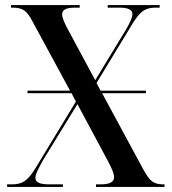

<svg xmlns="http://www.w3.org/2000/svg" viewBox="-20 -734 674 754"><path d="M8 0V-10H28Q58 -10 77 -23Q96 -36 119 -73L278 -335L261 -368H88V-378H255L107 -651Q91 -682 75 -693Q59 -704 31 -704H23V-714H293V-704H275Q248 -704 236 -697.5Q224 -691 224 -678Q224 -668 230.5 -652Q237 -636 248 -616L354 -419L473 -615Q500 -660 500 -679Q500 -704 449 -704H403V-714H607V-704H589Q561 -704 542 -691Q523 -678 501 -642L359 -408L375 -378H553V-368H381L541 -72Q561 -34 577 -22Q593 -10 620 -10H626V0H357V-10H376Q428 -10 428 -38Q428 -48 422 -63.5Q416 -79 402 -105L284 -325L149 -105Q137 -84 128 -65Q119 -46 119 -35Q119 -10 172 -10H227V0Z"/></svg>

Font: Noto Serif Display SemiCondensed Medium
Style: Regular
Weight: 500
Width: 4
Designer: Monotype Design Team
Foundry: Monotype Imaging Inc.
Version: Version 2.009